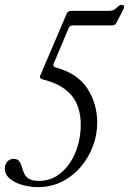

<svg xmlns="http://www.w3.org/2000/svg" viewBox="-52 -765 533 794"><path d="M103 9Q77 9 45 1Q13 -7 -9.5 -24.5Q-32 -42 -32 -69Q-32 -85 -22 -96.5Q-12 -108 4 -108Q20 -108 27 -99Q34 -90 38 -76.5Q42 -63 47.5 -49Q53 -35 67 -26Q81 -17 108 -17Q150 -17 182 -37Q214 -57 236.5 -90.5Q259 -124 270.5 -165Q282 -206 282 -248Q282 -325 243.5 -371Q205 -417 123 -437Q109 -441 115 -454L224 -709Q229 -720 242 -720H397Q414 -720 422.5 -726.5Q431 -733 437.5 -739Q444 -745 451 -745Q468 -745 457 -724L429 -670Q424 -660 411 -660H250Q237 -660 232 -649L170 -502Q165 -490 178 -486Q268 -462 309 -399.5Q350 -337 350 -257Q350 -208 332.5 -161Q315 -114 282.5 -75.5Q250 -37 204.5 -14Q159 9 103 9Z"/></svg>

Font: Instrument Serif
Style: Italic
Weight: 400
Italic angle: -13°
Designer: Rodrigo Fuenzalida
Foundry: fragTYPE
Version: Version 1.000; ttfautohint (v1.8.4.7-5d5b);gftools[0.9.27]